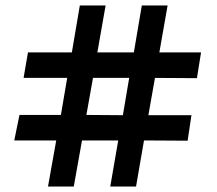

<svg xmlns="http://www.w3.org/2000/svg" viewBox="-20 -702 792 700"><path d="M155 -22 185 -190H32L51 -283H202L225 -418H66L82 -511H242L271 -682H365L335 -511H468L497 -682H591L561 -511H713L698 -417L545 -418L521 -282H678L664 -189L505 -190L476 -22H382L411 -190H279L249 -22ZM428 -282 451 -418H319L295 -283Z"/></svg>

Font: Stick No Bills SemiBold
Style: Regular
Weight: 600
Designer: Kosala Senevirathne, Siva Puranthara, Lasantha Premarathna, Tharique Azeez
Foundry: mooniak
Version: Version 2.000